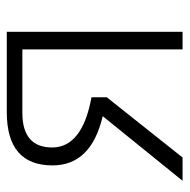

<svg xmlns="http://www.w3.org/2000/svg" viewBox="-16 -536 553 560"><g transform="rotate(-90 260.0 -256.5)"><path d="M395.5 0V-467.3H210.9Q109.4 -467.3 109.4 -380.4Q109.4 -292.5 255.9 -265.6V-221.2L80.1 0H12.2L200.7 -232.9Q57.1 -266.6 57.1 -379.4Q57.1 -512.7 212.4 -512.7H446.8V0Z"/></g></svg>

Font: Sansation Light
Style: Light
Weight: 300
Designer: Bernd Montag
Version: Version 1.301